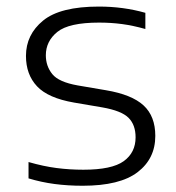

<svg xmlns="http://www.w3.org/2000/svg" viewBox="-20 -570 550 599"><path d="M238 9.5Q191.5 9.5 150 4Q108.5 -1.5 69 -13.5V-64.5Q116 -51 156.5 -45.8Q197 -40.5 240 -40.5Q329 -40.5 366 -67.2Q403 -94 403 -141.5Q403 -180.5 381 -202.5Q359 -224.5 299 -235L211 -250Q130 -264 95.5 -300.8Q61 -337.5 61 -395.5Q61 -462 114.5 -505.8Q168 -549.5 288.5 -549.5Q365 -549.5 433.5 -530V-479.5Q394.5 -490.5 360.2 -495Q326 -499.5 289 -499.5Q195 -499.5 159 -470.5Q123 -441.5 123 -397.5Q123 -364 143 -339Q163 -314 222.5 -303.5L310.5 -288.5Q391 -275 427.8 -241.2Q464.5 -207.5 464.5 -146Q464.5 -75 409.2 -32.8Q354 9.5 238 9.5Z"/></svg>

Font: Encode Sans Expanded Expanded Light
Style: Regular
Weight: 300
Width: 7
Designer: Multiple Designers
Foundry: Impallari Type
Version: Version 3.000; ttfautohint (v1.8.3) -l 8 -r 50 -G 200 -x 14 